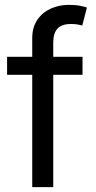

<svg xmlns="http://www.w3.org/2000/svg" viewBox="-20 -774 396 794"><path d="M321.3 -539.1V-464.8H9.3V-539.1ZM113.3 0V-616.2Q113.3 -661.1 134.3 -691.9Q155.3 -722.7 189.7 -738.3Q224.1 -753.9 264.2 -753.9Q292 -753.9 311.5 -750Q331.1 -746.1 339.4 -742.7L320.3 -668.5Q314 -670.4 302 -672.6Q290 -674.8 273.9 -674.8Q234.9 -674.8 217.5 -655.5Q200.2 -636.2 200.2 -598.1V0Z"/></svg>

Font: Inter 18pt
Style: Regular
Weight: 400
Designer: Rasmus Andersson
Foundry: rsms
Version: Version 4.001;git-66647c0bb